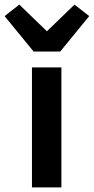

<svg xmlns="http://www.w3.org/2000/svg" viewBox="-65 -815 408 835"><path d="M74 0V-522H202V0ZM81 -591 -45 -745 19 -795 139 -679 259 -795 323 -745 197 -591Z"/></svg>

Font: IBM Plex Sans SmBld
Style: Regular
Weight: 600
Designer: Mike Abbink, Paul van der Laan, Pieter van Rosmalen
Foundry: Bold Monday
Version: Version 3.005